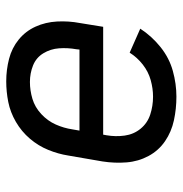

<svg xmlns="http://www.w3.org/2000/svg" viewBox="-5 -573 586 616"><g transform="rotate(90 288.0 -265.0)"><path d="M241 8Q274 8 307 1.5Q340 -5 371 -23Q402 -41 425 -68Q448 -95 461 -127Q474 -159 479 -191L498 -301Q504 -340 501 -378Q498 -416 480.5 -448.5Q463 -481 433 -501.5Q403 -522 366 -530Q329 -538 290 -538Q249 -538 207.5 -526.5Q166 -515 131 -487Q96 -459 72 -422L149 -388Q164 -412 187 -430Q210 -448 237 -455.5Q264 -463 290 -463Q320 -463 347.5 -454Q375 -445 393 -423Q411 -401 415 -372Q419 -343 414 -314L412 -303H66L54 -229Q47 -192 49 -155Q51 -118 65.5 -86Q80 -54 107 -32Q134 -10 169 -1Q204 8 241 8ZM243 -68Q215 -68 190 -78Q165 -88 151 -111Q137 -134 135 -161.5Q133 -189 138 -217L139 -227H399L395 -204Q391 -177 379.5 -151Q368 -125 346 -104.5Q324 -84 297 -76Q270 -68 243 -68Z"/></g></svg>

Font: Iosevka Sparkle
Style: Italic
Weight: 400
Italic angle: -9°
Designer: Belleve Invis
Foundry: Belleve Invis
Version: Version 4.5.0; ttfautohint (v1.8.3)